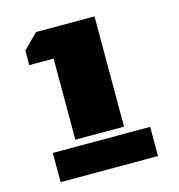

<svg xmlns="http://www.w3.org/2000/svg" viewBox="-99 -735 767 822"><g transform="rotate(-15 285.0 -324.0)"><path d="M69.3 -583 133.8 -647.9H393.1V-159.2H177.2V-518.6H69.3ZM69.3 -129.4H501V0H69.3Z"/></g></svg>

Font: Black Ops One [rus by aLiNcE]
Style: Regular
Weight: 400
Designer: James Grieshaber
Foundry: James Grieshaber
Version: Version 1.002;May 25, 2024;FontCreator 13.0.0.2680 64-bit